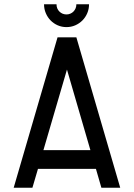

<svg xmlns="http://www.w3.org/2000/svg" viewBox="-20 -876 625 896"><path d="M541 0H453.1L427.7 -87.9H157.2L131.3 0H43.9L248.5 -701.7H336.4ZM182.6 -175.3H401.9L292.5 -551.3ZM290.5 -808.6Q299.8 -808.6 308.3 -812.3Q316.9 -815.9 323 -822.3Q329.1 -828.6 332.8 -837.2Q336.4 -845.7 336.4 -856H395.5Q395.5 -834 387.2 -814.5Q378.9 -794.9 364.5 -780.5Q350.1 -766.1 331.1 -757.8Q312 -749.5 290 -749.5Q268.6 -749.5 249.5 -757.8Q230.5 -766.1 216.3 -780.5Q202.1 -794.9 193.8 -814.5Q185.5 -834 185.5 -856H243.7Q243.7 -835.4 257.3 -822Q271 -808.6 290.5 -808.6Z"/></svg>

Font: Aeronef
Style: Regular
Weight: 400
Designer: Peter Wiegel - CAT-Fonts Germany
Foundry: CAT-Fonts, Peter Wiegel
Version: Version 0.002